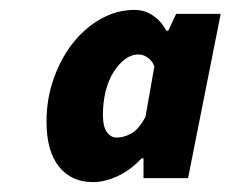

<svg xmlns="http://www.w3.org/2000/svg" viewBox="-20 -728 466 388"><path d="M74 -482Q74 -529 89 -570.5Q104 -612 128.5 -642.5Q153 -673 185 -690.5Q217 -708 252 -708Q273 -708 290 -696Q307 -684 316 -666H320L336 -700H426L360 -368H270V-408H266Q245 -385 218.5 -372.5Q192 -360 168 -360Q124 -360 99 -391.5Q74 -423 74 -482ZM216 -450Q230 -450 245 -458Q260 -466 274 -492L292 -594Q287 -606 278 -612Q269 -618 260 -618Q246 -618 233.5 -609Q221 -600 210.5 -584Q200 -568 194 -545.5Q188 -523 188 -496Q188 -472 196 -461Q204 -450 216 -450Z"/></svg>

Font: TypoPRO Source Sans Pro
Style: Italic
Weight: 900
Italic angle: -11°
Designer: Paul D. Hunt
Foundry: Adobe Systems Incorporated
Version: Version 1.075;PS 2.000;hotconv 1.0.86;makeotf.lib2.5.63406